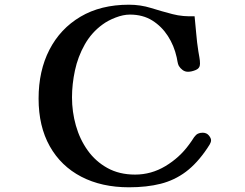

<svg xmlns="http://www.w3.org/2000/svg" viewBox="-20 -792 1040 816"><path d="M877 -196Q877 -188 871.5 -178.5Q866 -169 861 -162Q818 -98 770 -62Q722 -26 663 -11Q604 4 528 4Q412 4 325.5 -41Q239 -86 191.5 -170.5Q144 -255 144 -373Q144 -491 190 -580.5Q236 -670 322 -721Q408 -772 528 -772Q577 -772 622 -758Q667 -744 713 -732Q736 -726 759.5 -724Q783 -722 807 -723Q811 -686 814 -649Q817 -612 823 -574Q825 -561 827.5 -548Q830 -535 830 -521Q830 -502 812 -494.5Q794 -487 779 -487Q766 -487 756 -494.5Q746 -502 740 -512Q736 -520 734.5 -529.5Q733 -539 731 -548Q720 -598 693.5 -639Q667 -680 627 -705Q587 -730 532 -730Q504 -730 471.5 -717.5Q439 -705 416 -688Q369 -654 340 -602.5Q311 -551 298.5 -492.5Q286 -434 286 -378Q286 -317 302.5 -258.5Q319 -200 352.5 -153Q386 -106 436.5 -78Q487 -50 554 -50Q623 -50 683 -86Q743 -122 783 -177Q789 -185 794.5 -193Q800 -201 805 -209Q813 -220 821.5 -224Q830 -228 841 -228Q858 -228 867.5 -216.5Q877 -205 877 -196Z"/></svg>

Font: Kaisei Tokumin ExtraBold
Style: Regular
Weight: 800
Designer: Font-Kai, 金井和夫
Foundry: KAZUO KANAI
Version: Version 5.003